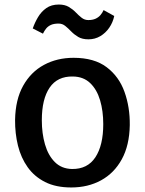

<svg xmlns="http://www.w3.org/2000/svg" viewBox="-20 -819 639 847"><path d="M294.5 8Q226.5 8 179 -16Q131.5 -40 102 -81.5Q72.5 -123 59.2 -176.8Q46 -230.5 46.5 -290Q48 -379.5 82 -440.5Q116 -501.5 174 -532.8Q232 -564 304.5 -564Q395.5 -564 450.2 -522.8Q505 -481.5 529.2 -413.8Q553.5 -346 552.5 -267Q551 -177.5 517.2 -116.2Q483.5 -55 425.8 -23.5Q368 8 294.5 8ZM297.5 -73.5Q366 -72.5 400.8 -125.2Q435.5 -178 435.5 -271.5Q435.5 -329.5 421.5 -376.8Q407.5 -424 377.8 -452.5Q348 -481 301.5 -481.5Q233.5 -483 199 -432.5Q164.5 -382 164.5 -288.5Q164.5 -230.5 178.5 -182Q192.5 -133.5 222 -104Q251.5 -74.5 297.5 -73.5ZM370 -645.5Q343 -645.5 325.2 -656Q307.5 -666.5 294.2 -680.2Q281 -694 268 -704.5Q255 -715 238.5 -715Q217.5 -715 204.5 -709Q191.5 -703 183.5 -693Q175.5 -683 169.5 -670.5L124.5 -693.5Q133.5 -719.5 147.8 -743.5Q162 -767.5 184.2 -783.2Q206.5 -799 239.5 -799Q265.5 -799 283 -788.8Q300.5 -778.5 313.8 -764.8Q327 -751 340 -740.8Q353 -730.5 369.5 -730.5Q388 -730.5 401 -736.2Q414 -742 422.8 -752Q431.5 -762 437 -774.5L484 -748.5Q478 -720 462 -696.8Q446 -673.5 422.5 -659.5Q399 -645.5 370 -645.5Z"/></svg>

Font: Koeln Type Sans
Style: Regular
Weight: 400
Designer: Eben Sorkin
Foundry: Eben Sorkin
Version: Version 2.001